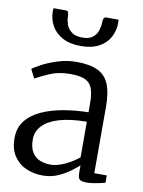

<svg xmlns="http://www.w3.org/2000/svg" viewBox="-90 -866 700 939"><g transform="rotate(10 260.0 -396.5)"><path d="M187.5 11Q143 11 105.2 -5.5Q67.5 -22 44.2 -56.8Q21 -91.5 21 -145.5Q21 -198 49.8 -233.5Q78.5 -269 126.8 -290.2Q175 -311.5 234.2 -321.5Q293.5 -331.5 355.5 -332.5V-374.5Q355.5 -424 345 -451.5Q334.5 -479 308.5 -490.2Q282.5 -501.5 236 -501.5Q177.5 -501.5 133.2 -482Q89 -462.5 65 -448.5L43 -492.5Q52.5 -501 84.8 -518.5Q117 -536 162.5 -550.5Q208 -565 255.5 -565Q322 -565 361.5 -546Q401 -527 418 -484.8Q435 -442.5 435 -372.5V-44H497V-7.5Q486 -4.5 470 -1Q454 2.5 436.8 5Q419.5 7.5 404.5 7.5Q383 7.5 372.5 1Q362 -5.5 362 -34.5V-70Q350 -59 324.8 -39.8Q299.5 -20.5 264.5 -4.8Q229.5 11 187.5 11ZM217.5 -48Q247.5 -48 286.5 -65.8Q325.5 -83.5 355.5 -109V-285.5Q272.5 -285 218.2 -268.5Q164 -252 137 -222.8Q110 -193.5 110 -155.5Q110 -116 124 -92.2Q138 -68.5 162.5 -58.2Q187 -48 217.5 -48ZM160 -804Q170 -804 172.5 -794.5Q175 -785 175 -773.5Q175 -757.5 182 -737.2Q189 -717 207.8 -702Q226.5 -687 262 -687Q296.5 -687 314.2 -702Q332 -717 338.2 -737.2Q344.5 -757.5 344.5 -773.5Q344.5 -785 347.5 -794.5Q350.5 -804 360 -804H421.5Q421.5 -800 422 -796.2Q422.5 -792.5 422.5 -789Q422.5 -750.5 405.2 -717.5Q388 -684.5 352 -664.8Q316 -645 261 -645Q206.5 -645 170.2 -664.8Q134 -684.5 115.8 -717.5Q97.5 -750.5 97.5 -789Q97.5 -792.5 98 -796.2Q98.5 -800 98.5 -804Z"/></g></svg>

Font: Merriweather 20pt Light
Style: Regular
Weight: 300
Version: Version 2.100